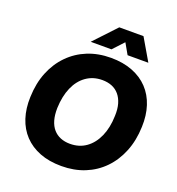

<svg xmlns="http://www.w3.org/2000/svg" viewBox="-164 -1068 1114 1208"><g transform="rotate(20 393.5 -463.5)"><path d="M382 9Q300 9 237 -15.5Q174 -40 131.5 -85Q89 -130 68.5 -193Q48 -256 51 -333Q54 -426 84 -500Q114 -574 166.5 -627.5Q219 -681 289.5 -709.5Q360 -738 445 -738Q526 -738 589 -713.5Q652 -689 694.5 -644Q737 -599 757.5 -536Q778 -473 775 -396Q772 -304 742 -229.5Q712 -155 660 -101.5Q608 -48 537.5 -19.5Q467 9 382 9ZM385 -141Q447 -141 492.5 -173.5Q538 -206 564 -265Q590 -324 592 -403Q594 -449 584 -483.5Q574 -518 554 -541.5Q534 -565 505.5 -576.5Q477 -588 441 -588Q380 -588 334 -555.5Q288 -523 262.5 -464.5Q237 -406 234 -326Q233 -279 243 -244.5Q253 -210 273 -187Q293 -164 321.5 -152.5Q350 -141 385 -141ZM289 -789 427 -936H589L675 -789H536L495 -861L428 -789Z"/></g></svg>

Font: Mona Sans ExtraLight ExtraBold
Style: Italic
Weight: 800
Italic angle: -11.6951°
Version: Version 2.000